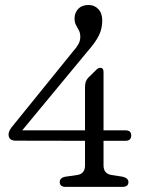

<svg xmlns="http://www.w3.org/2000/svg" viewBox="-20 -732 565 752"><path d="M313 -391Q313 -404 316.2 -412.5Q319.5 -421 325 -427L353.5 -455Q363.5 -466.5 373 -466.5Q385.5 -466.5 385.5 -450V-221.5H471.5Q494 -221.5 494 -201.5Q494 -180.5 471 -180.5H385.5V-84.5Q385.5 -51.5 417 -46.5L460 -40Q483 -34.5 483 -19Q483 0 459 0H237.5Q214 0 214 -19Q214 -36 236.5 -40L282 -46.5Q313 -51 313 -84.5V-180.5L42 -181Q13.5 -181 13.5 -205.5Q13.5 -221 32 -241.5L268 -533Q280.5 -546.5 287.5 -559.8Q294.5 -573 294.5 -588Q294.5 -602.5 289 -612.8Q283.5 -623 277.8 -633.5Q272 -644 272 -660Q272 -682 286.5 -697.2Q301 -712.5 327 -712.5Q350 -712.5 365.2 -696.2Q380.5 -680 380.5 -651.5Q380.5 -620.5 367.5 -593.5Q354.5 -566.5 323.5 -531.5L67 -221.5H313Z"/></svg>

Font: Fraunces 72pt S100 Light
Style: Regular
Weight: 300
Version: Version 1.000; ttfautohint (v1.8.3)